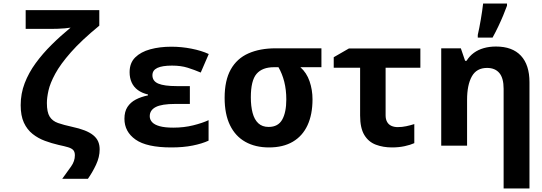

<svg xmlns="http://www.w3.org/2000/svg" viewBox="-20 -817 3040 1077"><path d="M329 186Q358 146 379 116.5Q400 87 400 54Q400 35 391 25Q382 15 362 9Q342 3 309 -4Q270 -13 232 -27Q194 -41 163 -65.5Q132 -90 114 -129Q96 -168 96 -227Q96 -292 118.5 -350.5Q141 -409 180 -462.5Q219 -516 269.5 -566Q320 -616 376 -662Q365 -660 343.5 -658Q322 -656 300.5 -655.5Q279 -655 264 -655H124V-760H537V-673Q437 -591 378 -524Q319 -457 290 -403.5Q261 -350 252 -309.5Q243 -269 243 -239Q243 -188 258.5 -163Q274 -138 305.5 -127Q337 -116 383 -106Q425 -97 454.5 -85.5Q484 -74 503 -58.5Q522 -43 530.5 -23.5Q539 -4 539 21Q539 64 518.5 107.5Q498 151 473 186Z M941 10Q803 10 740.5 -34Q678 -78 678 -151Q678 -191 695 -217Q712 -243 741.5 -258.5Q771 -274 810 -282V-287Q776 -295 753 -312Q730 -329 718.5 -354.5Q707 -380 707 -412Q707 -464 738.5 -495Q770 -526 823 -540.5Q876 -555 941 -555Q998 -555 1054 -544Q1110 -533 1151 -514L1106 -410Q1071 -425 1033 -437Q995 -449 945 -449Q890 -449 862.5 -436Q835 -423 835 -395Q835 -362 868 -348Q901 -334 971 -334H1045V-234H963Q887 -234 853.5 -216.5Q820 -199 820 -165Q820 -146 833.5 -131.5Q847 -117 876 -109Q905 -101 952 -101Q1012 -101 1064 -114Q1116 -127 1150 -143V-28Q1113 -11 1060.5 -0.5Q1008 10 941 10Z M1489 10Q1412 10 1356 -21.5Q1300 -53 1270 -115Q1240 -177 1240 -268Q1240 -366 1274.5 -427.5Q1309 -489 1373.5 -517.5Q1438 -546 1526 -546H1783V-440H1665Q1700 -409 1716.5 -361Q1733 -313 1733 -260Q1733 -175 1705 -114.5Q1677 -54 1622.5 -22Q1568 10 1489 10ZM1487 -105Q1540 -105 1563 -146Q1586 -187 1586 -259Q1586 -313 1574.5 -358.5Q1563 -404 1542 -440H1517Q1451 -440 1419 -402.5Q1387 -365 1387 -271Q1387 -221 1397 -183.5Q1407 -146 1429 -125.5Q1451 -105 1487 -105Z M2179 10Q2129 10 2088 -5.5Q2047 -21 2023.5 -60Q2000 -99 2000 -169V-437H1852V-496L1937 -545H2338V-437H2143V-170Q2143 -148 2151.5 -133Q2160 -118 2175.5 -111Q2191 -104 2211 -104Q2235 -104 2258.5 -109Q2282 -114 2304 -121V-14Q2282 -4 2249.5 3Q2217 10 2179 10Z M2805 240V-224H2950V240ZM2455 0V-546H2565L2589 -476H2597Q2614 -503 2638 -520.5Q2662 -538 2693.5 -547Q2725 -556 2762 -556Q2854 -556 2902 -504.5Q2950 -453 2950 -356V0H2805V-319Q2805 -379 2781 -407.5Q2757 -436 2712 -436Q2653 -436 2626.5 -388Q2600 -340 2600 -257V0ZM2660 -621Q2664 -639 2668.5 -661Q2673 -683 2677 -707.5Q2681 -732 2684.5 -755Q2688 -778 2690 -797H2824V-785Q2815 -760 2802.5 -730Q2790 -700 2775 -668.5Q2760 -637 2743 -606H2660Z"/></svg>

Font: Noto Sans Mono
Style: Bold
Weight: 700
Designer: Monotype Design Team
Foundry: Monotype Imaging Inc.
Version: Version 2.014